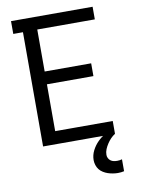

<svg xmlns="http://www.w3.org/2000/svg" viewBox="-102 -803 804 1094"><g transform="rotate(-10 300.0 -256.0)"><path d="M96 0V-661H40V-735H512V-662H179V-419H448V-345H179V-74H512V0ZM490 223Q476 223 461 220.5Q446 218 432.5 213.5Q419 209 406 201Q393 193 384 181.5Q375 170 370.5 155.5Q366 141 366 127Q366 98 379.5 71.5Q393 45 413.5 24.5Q434 4 459.5 -10.5Q485 -25 512 -35V0Q498 9 486.5 21Q475 33 465.5 47.5Q456 62 449.5 77.5Q443 93 443 110Q443 120 447.5 129Q452 138 460 144Q468 150 478 152Q488 154 498 154Q505 154 512.5 153Q520 152 526 150V219Q518 221 508.5 222Q499 223 490 223Z"/></g></svg>

Font: Nova
Style: Regular
Weight: 400
Monospace: yes
Designer: Belleve Invis
Foundry: Belleve Invis
Version: Version 24.1.4; ttfautohint (v1.8.4)